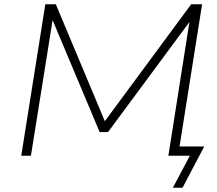

<svg xmlns="http://www.w3.org/2000/svg" viewBox="-20 -725 1011 894"><path d="M785 149 864 0H764L864 -635L869 -632L483 -110H444L220 -643L227 -644L124 0H79L191 -705H240L473 -149L461 -151L870 -705H921L816 -43H931L830 149Z"/></svg>

Font: Nunito Sans 10pt SemiExpanded ExtraLight
Style: Italic
Weight: 250
Width: 6
Italic angle: -9°
Designer: Vernon Adams
Foundry: Vernon Adams
Version: Version 3.101;gftools[0.9.27]